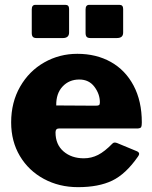

<svg xmlns="http://www.w3.org/2000/svg" viewBox="-20 -762 628 792"><path d="M326 -109Q357 -109 384.5 -123Q412 -137 444 -170Q448 -174 453 -174Q458 -174 463 -172L545 -138Q554 -134 554 -127Q554 -123 549 -116Q499 -44 443 -17Q387 10 302 10Q224 10 161 -24Q98 -58 62 -118.5Q26 -179 26 -257Q26 -340 63 -404.5Q100 -469 162.5 -504.5Q225 -540 299 -540Q377 -540 437 -506.5Q497 -473 531 -409Q565 -345 565 -257Q565 -243 562.5 -238Q560 -233 548 -232H223Q209 -232 209 -216Q209 -166 242 -137.5Q275 -109 326 -109ZM375 -326Q385 -326 388.5 -328.5Q392 -331 392 -340Q392 -374 369.5 -404Q347 -434 307 -434Q265 -434 238 -405Q211 -376 212 -327ZM265 -628Q265 -605 239 -605H131Q120 -605 115.5 -610Q111 -615 111 -626V-723Q111 -742 126 -742H250Q265 -742 265 -725ZM488 -628Q488 -616 481.5 -610.5Q475 -605 461 -605H354Q342 -605 337.5 -610Q333 -615 333 -626V-723Q333 -742 348 -742H473Q488 -742 488 -725Z"/></svg>

Font: Libre Franklin ExtraBold
Style: Regular
Weight: 800
Designer: Pablo Impallari, Rodrigo Fuenzalida
Foundry: Impallari Type
Version: Version 1.002; ttfautohint (v1.5)